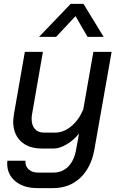

<svg xmlns="http://www.w3.org/2000/svg" viewBox="-20 -766 621 989"><path d="M17 76 18 62H111Q109 89 127 106Q145 123 176 123H255Q301 123 331.5 92Q362 61 372 5L387 -78Q360 -44 323.5 -22.5Q287 -1 257 -1H195Q126 -1 87 -38.5Q48 -76 48 -140Q48 -151 52 -179L108 -499H201L145 -177Q143 -169 143 -153Q143 -121 159.5 -102Q176 -83 205 -83H265Q308 -83 347.5 -116Q387 -149 409 -203L461 -499H555L466 5Q449 98 393 150.5Q337 203 253 203H174Q102 203 59.5 168Q17 133 17 76ZM344 -746H410L514 -576H431L369 -683L269 -576H181Z"/></svg>

Font: Bai Jamjuree Medium
Style: Italic
Weight: 500
Italic angle: -10°
Version: Version 1.000; ttfautohint (v1.6)